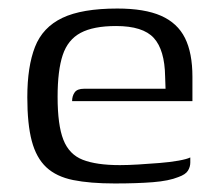

<svg xmlns="http://www.w3.org/2000/svg" viewBox="-20 -424 505 450"><path d="M249 6Q191 6 151.5 -2Q112 -10 88.5 -32Q65 -54 54.5 -93.5Q44 -133 44 -196Q44 -268 62 -314Q80 -360 126 -382Q172 -404 255 -404Q319 -404 357.5 -387Q396 -370 413.5 -335Q431 -300 431 -244V-187H149Q149 -199 155 -207.5Q161 -216 177 -216H368L367 -245Q366 -307 340.5 -335Q315 -363 252 -363Q199 -363 169 -347Q139 -331 127 -295Q115 -259 115 -197Q115 -131 128.5 -96.5Q142 -62 174 -49.5Q206 -37 261 -37Q280 -37 304.5 -38.5Q329 -40 354 -42Q379 -44 398.5 -47.5Q418 -51 426 -55V-43Q426 -33 420.5 -24Q415 -15 398 -9Q376 0 338.5 3Q301 6 249 6Z"/></svg>

Font: Genos Thin
Style: Regular
Weight: 400
Version: Version 1.010